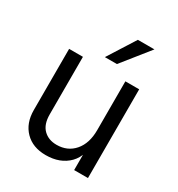

<svg xmlns="http://www.w3.org/2000/svg" viewBox="-172 -830 883 950"><g transform="rotate(30 270.0 -355.0)"><path d="M467.1 -507V0H388.2V-507ZM145.7 -507V-178.1Q145.7 -121.5 174.5 -93Q203.3 -64.6 249.8 -64.6Q312.3 -64.6 350.3 -108.7Q388.2 -152.8 388.2 -227.9L406.8 -199.9Q407.6 -91.8 359.2 -42.7Q310.7 6.4 228.7 6.4Q154.3 6.4 110.6 -38.2Q66.8 -82.8 66.8 -157.7V-507ZM240.4 -560.1 339 -715.8H433.7L309.2 -560.1Z"/></g></svg>

Font: Hind Variable Light
Style: Regular
Weight: 300
Designer: Manushi Parikh, Satya Rajpurohit
Foundry: Indian Type Foundry
Version: Version 3.000